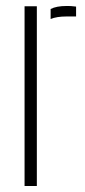

<svg xmlns="http://www.w3.org/2000/svg" viewBox="-20 -621 284 641"><path d="M62 0V-600H103V0ZM149 -557.5V-591Q168.5 -601 202 -601Q209 -601 216.2 -600.8Q223.5 -600.5 234 -599V-566H202Q169 -566 149 -557.5Z"/></svg>

Font: Big Shoulders Stencil Text SC Thin
Style: Regular
Weight: 100
Designer: Patric King
Foundry: XO Type Co
Version: Version 2.001